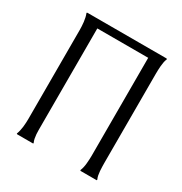

<svg xmlns="http://www.w3.org/2000/svg" viewBox="-142 -696 764 804"><g transform="rotate(30 240.0 -294.0)"><path d="M434.1 -587.9 436 -586.9H437V-584Q433.6 -576.7 431.9 -567.1Q430.2 -557.6 429.2 -547.4Q428.2 -537.1 428 -527.3Q427.7 -517.6 427.7 -509.3V-78.6Q427.7 -70.8 428 -60.8Q428.2 -50.8 429 -40.5Q429.7 -30.3 431.6 -20.5Q433.6 -10.7 437 -3.9V-1L436 0H359.4Q358.9 0 357.9 -0.5Q356.9 -1 356.4 -1V-3.9Q359.4 -10.7 361.6 -20.5Q363.8 -30.3 364.7 -40.5Q365.7 -50.8 366.2 -61Q366.7 -71.3 366.7 -78.6V-551.8H120.6V-78.6Q120.6 -70.8 120.6 -60.8Q120.6 -50.8 121.3 -40.5Q122.1 -30.3 124 -20.5Q126 -10.7 129.4 -3.9V-1L128.9 0H52.7Q52.2 0 51 -0.5Q49.8 -1 49.3 -1V-3.9Q52.2 -10.7 54.4 -20.5Q56.6 -30.3 57.9 -40.5Q59.1 -50.8 59.6 -61Q60.1 -71.3 60.1 -78.6V-509.3Q60.1 -516.6 59.6 -526.6Q59.1 -536.6 57.9 -547.4Q56.6 -558.1 54.4 -567.6Q52.2 -577.1 49.3 -584V-586.9Q49.8 -586.9 51 -587.4Q52.2 -587.9 52.7 -587.9Z"/></g></svg>

Font: CAT Linz
Style: Regular
Weight: 400
Designer: Peter Wiegel
Foundry: Peter Wiegel
Version: Version 1.08